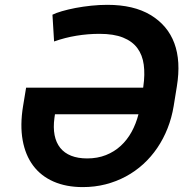

<svg xmlns="http://www.w3.org/2000/svg" viewBox="-20 -757 790 787"><path d="M74.6 -322.4 87 -397.7H566.8L567.5 -402.7Q574.6 -452.1 569.2 -491.8Q563.9 -531.6 543.1 -559.7Q522.4 -587.7 484.4 -603Q446.4 -618.3 387.8 -618.3Q340.2 -618.3 293.5 -610.6Q246.8 -603 201.7 -587L195 -696.7Q208.8 -703.8 233.8 -711.1Q258.9 -718.4 289.4 -724.3Q320 -730.1 354 -733.7Q388.1 -737.2 420.1 -737.2Q527.7 -737.2 596.9 -695.7Q667.3 -653.4 694.6 -579.9Q721.9 -506.4 704.9 -402.7L691.8 -321.7Q683.9 -274.1 666.9 -231Q649.9 -187.9 624.8 -150.9Q599.8 -114 567.3 -84.3Q534.8 -54.7 495.9 -33.7Q457 -12.8 412.6 -1.4Q368.3 9.9 319.2 9.9Q251.1 9.9 199.4 -12.8Q147.7 -35.5 115.8 -78.3Q83.8 -121.1 72.8 -182.7Q61.8 -244.3 74.6 -322.4ZM337.4 -107.6Q379.6 -107.6 414.1 -121.3Q448.5 -134.9 474.8 -159.1Q501.1 -183.2 519.4 -216.4Q537.6 -249.6 547.6 -288.7H205.3L203.1 -273.4Q197.8 -234 203.8 -203.1Q209.9 -172.2 226.9 -150.9Q244 -129.6 271.7 -118.6Q299.4 -107.6 337.4 -107.6Z"/></svg>

Font: Inter P Semi Bold
Style: Italic
Weight: 600
Italic angle: 9.39999°
Designer: Rasmus Andersson
Foundry: rsms
Version: Version 3.018;git-588b23468